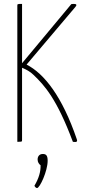

<svg xmlns="http://www.w3.org/2000/svg" viewBox="-20 -720 432 975"><path d="M363 -685C371 -694 369 -700 357 -700C352 -700 347 -700 342 -699L92 -399V-700C68 -700 68 -700 68 -690V0C92 0 92 0 92 -10V-376C113 -367 133 -357 151 -339C206 -286 268 -219 350 0C354 1 359 1 363 1C370 1 374 -3 370 -13C296 -230 205 -346 115 -392ZM197 62C181 62 171 73 171 90C171 103 178 114 186 119C187 152 177 186 155 223C156 228 163 235 168 235C182 235 222 149 222 96C222 67 212 62 197 62Z"/></svg>

Font: Yanone Kaffeesatz Extra Light
Style: Regular
Weight: 200
Designer: Yanone (Cyrillic: Daniel Pouzeot & Huerta Tipografica)
Foundry: Yanone
Version: Version 1.100;PS 001.100;hotconv 1.0.70;makeotf.lib2.5.58329